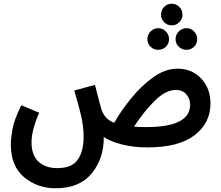

<svg xmlns="http://www.w3.org/2000/svg" viewBox="-20 -777 1184 1029"><path d="M770 13Q938 13 1023 -52.5Q1108 -118 1108 -222Q1108 -304 1058 -356.5Q1008 -409 932 -409Q865 -409 800.5 -362.5Q736 -316 682 -249Q628 -182 592 -119Q562 -131 547 -149Q532 -167 524 -189Q519 -205 511.5 -234.5Q504 -264 489 -322L378 -292Q398 -224 413 -164Q428 -104 428 -41Q428 33 397 78.5Q366 124 286 124Q224 124 186.5 89.5Q149 55 149 -14Q149 -79 190 -173L94 -213Q56 -135 47 -85.5Q38 -36 38 -4Q38 114 109.5 173Q181 232 278 232Q408 232 473 150.5Q538 69 536 -43Q571 -19 632.5 -3Q694 13 770 13ZM923 -295Q958 -295 978.5 -271.5Q999 -248 999 -216Q999 -96 765 -96Q728 -96 698 -98Q751 -179 809.5 -237Q868 -295 923 -295ZM901 -641Q924 -641 941 -658Q958 -675 958 -698Q958 -723 941 -740Q924 -757 901 -757Q876 -757 859.5 -740Q843 -723 843 -698Q843 -675 859.5 -658Q876 -641 901 -641ZM828 -510Q852 -510 869 -526.5Q886 -543 886 -567Q886 -591 869 -608.5Q852 -626 828 -626Q804 -626 787 -608.5Q770 -591 770 -567Q770 -543 787 -526.5Q804 -510 828 -510ZM980 -510Q1003 -510 1020 -526.5Q1037 -543 1037 -567Q1037 -591 1020 -608.5Q1003 -626 980 -626Q955 -626 938 -608.5Q921 -591 921 -567Q921 -543 938 -526.5Q955 -510 980 -510Z"/></svg>

Font: Noto Sans Arabic UI ExtraCondensed Semi
Style: Regular
Weight: 600
Width: 3
Designer: Nadine Chahine - Monotype Design Team
Foundry: Monotype Imaging Inc.
Version: Version 1.900